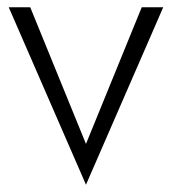

<svg xmlns="http://www.w3.org/2000/svg" viewBox="-20 -480 472 527"><path d="M4 -460 216 27 428 -460H369L216 -85L63 -460Z"/></svg>

Font: Jost Light
Style: Regular
Weight: 300
Version: Version 3.710